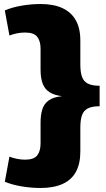

<svg xmlns="http://www.w3.org/2000/svg" viewBox="-20 -829 528 956"><path d="M182 -809Q247 -809 291 -788.5Q335 -768 357.5 -728Q380 -688 380 -627V-507Q380 -471 388 -447.5Q396 -424 417 -413Q438 -402 476 -402V-300Q438 -300 417 -289Q396 -278 388 -254.5Q380 -231 380 -194V-74Q380 -14 358 26.5Q336 67 291.5 87Q247 107 182 107Q135 107 87.5 99Q40 91 4 76L27 -49Q45 -42 65 -38Q85 -34 105 -34Q149 -34 165.5 -55.5Q182 -77 182 -115V-219Q182 -256 190.5 -284Q199 -312 222.5 -329Q246 -346 289 -350Q250 -355 226.5 -370Q203 -385 192.5 -412.5Q182 -440 182 -482V-587Q182 -624 165.5 -645.5Q149 -667 105 -667Q84 -667 64 -663Q44 -659 27 -652L4 -777Q41 -793 89 -801Q137 -809 182 -809Z"/></svg>

Font: Pathway Extreme ExtraBold
Style: Regular
Weight: 800
Designer: Eduardo Rodriguez Tunni
Foundry: Eduardo Rodriguez Tunni
Version: Version 1.001;gftools[0.9.26]